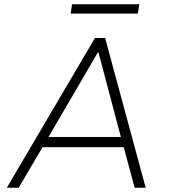

<svg xmlns="http://www.w3.org/2000/svg" viewBox="-20 -884 796 904"><path d="M12 0 427 -705H475L666 0H614L559 -204L590 -191H154L188 -204L68 0ZM440 -636 202 -228 179 -239H581L552 -228L444 -636ZM313 -820 319 -864H636L629 -820Z"/></svg>

Font: Nunito Sans 7pt ExtraLight
Style: Italic
Weight: 250
Italic angle: -9°
Designer: Vernon Adams
Foundry: Vernon Adams
Version: Version 3.101;gftools[0.9.27]